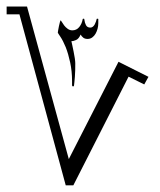

<svg xmlns="http://www.w3.org/2000/svg" viewBox="-20 -510 483 579"><path d="M415 -255.4 367.7 -278.8 201.2 48.8H178.2L38.6 -466.8H0V-490.2H61.5L187.5 -30.3L337.4 -323.7L427.7 -278.3ZM276.4 -439.5Q276.4 -431.6 274.2 -423.3Q272 -415 268.1 -408.2Q264.2 -401.4 258.1 -397Q252 -392.6 244.1 -392.6Q235.8 -392.6 231 -396.5Q226.1 -400.4 223.1 -405.8Q217.8 -393.1 209.5 -389.4Q201.2 -385.7 195.3 -385.7Q196.3 -381.3 198.2 -372.6Q200.2 -363.8 202.1 -353.8Q204.1 -343.8 205.6 -334.2Q207 -324.7 207 -318.8Q207 -308.6 206.8 -298.1Q206.5 -287.6 205.8 -278.3Q205.1 -269 204.3 -262Q203.6 -254.9 203.1 -251.5Q203.1 -249.5 200.2 -249.5Q197.3 -249.5 197.3 -253.9V-265.6Q197.3 -294.9 191.7 -321.3Q186 -347.7 178.2 -367.7Q169.9 -387.7 162.1 -399.2Q154.3 -410.6 154.3 -411.6Q154.3 -412.1 155.3 -418.2Q156.2 -424.3 157.7 -430.9Q159.2 -437.5 160.6 -443.1Q162.1 -448.7 163.1 -448.7Q163.6 -448.7 166.3 -444.1Q168.9 -439.5 173.3 -433.6Q177.7 -427.7 184.1 -423.1Q190.4 -418.5 198.2 -418.5Q210.9 -418.5 219 -428.5Q227.1 -438.5 229.5 -452.6Q229.5 -453.6 232.4 -453.6Q233.9 -453.6 234.1 -452.6Q234.4 -451.7 234.4 -450.7Q235.4 -441.4 239.3 -434.1Q243.2 -426.8 252.4 -426.8Q256.8 -426.8 260.3 -429.7Q263.7 -432.6 265.9 -436.8Q268.1 -440.9 269.5 -445.3Q271 -449.7 271.5 -452.6Q271.5 -453.6 273.4 -453.6Q276.4 -453.6 276.4 -452.6Z"/></svg>

Font: Scheherazade Rohingya
Style: Regular
Weight: 400
Designer: SIL International
Foundry: SIL International
Version: Version 2.000 (build 440/429)